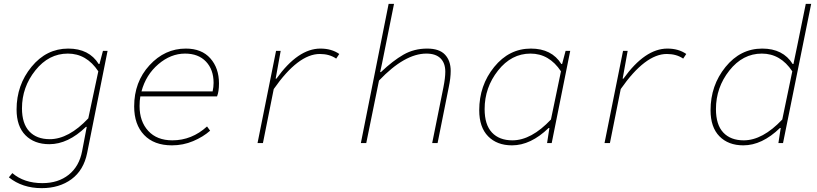

<svg xmlns="http://www.w3.org/2000/svg" viewBox="-20 -742 4240 996"><path d="M196 234Q96 234 26 178L44 156Q105 208 200 208Q282 208 336.5 164.5Q391 121 406 42L430 -84H426Q333 6 236 6Q158 6 112 -40.5Q66 -87 66 -174Q66 -301 143.5 -395.5Q221 -490 334 -490Q442 -490 492 -410H496L514 -478H538L432 52Q414 141 351 187.5Q288 234 196 234ZM238 -20Q336 -20 438 -128L490 -372Q429 -464 332 -464Q233 -464 163.5 -377Q94 -290 94 -180Q94 -101 132 -60.5Q170 -20 238 -20Z M872 12Q779 12 727.5 -42Q676 -96 676 -190Q676 -317 755.5 -403.5Q835 -490 944 -490Q1026 -490 1071 -439.5Q1116 -389 1116 -309Q1116 -267 1106 -242H708Q704 -221 704 -192Q704 -112 749 -63Q794 -14 874 -14Q975 -14 1054 -86L1070 -64Q1034 -32 982 -10Q930 12 872 12ZM940 -464Q866 -464 801.5 -409Q737 -354 714 -268H1083Q1088 -291 1088 -312Q1088 -381 1048.5 -422.5Q1009 -464 940 -464Z M1316 0 1412 -478H1436L1410 -334H1414Q1526 -490 1642 -490Q1700 -490 1740 -462L1724 -438Q1689 -462 1639 -462Q1527 -462 1400 -280L1344 0Z M1852 0 1996 -722H2024L1962 -414L1952 -368H1956Q2018 -427 2073 -458.5Q2128 -490 2196 -490Q2259 -490 2288.5 -458.5Q2318 -427 2318 -374Q2318 -337 2308 -290L2250 0H2222L2280 -288Q2290 -338 2290 -370Q2290 -415 2265 -439.5Q2240 -464 2192 -464Q2079 -464 1946 -324L1880 0Z M2636 12Q2558 12 2512 -35Q2466 -82 2466 -170Q2466 -299 2543.5 -394.5Q2621 -490 2734 -490Q2842 -490 2892 -410H2896L2914 -478H2938L2842 0H2818L2830 -78H2826Q2733 12 2636 12ZM2638 -14Q2736 -14 2838 -122L2890 -372Q2829 -464 2732 -464Q2633 -464 2563.5 -376Q2494 -288 2494 -176Q2494 -95 2532 -54.5Q2570 -14 2638 -14Z M3116 0 3212 -478H3236L3210 -334H3214Q3326 -490 3442 -490Q3500 -490 3540 -462L3524 -438Q3489 -462 3439 -462Q3327 -462 3200 -280L3144 0Z M3836 12Q3758 12 3712 -35Q3666 -82 3666 -170Q3666 -299 3743.5 -394.5Q3821 -490 3934 -490Q4042 -490 4092 -410H4096L4116 -506L4160 -722H4188L4042 0H4018L4030 -78H4026Q3933 12 3836 12ZM3838 -14Q3936 -14 4038 -122L4090 -372Q4029 -464 3932 -464Q3833 -464 3763.5 -376Q3694 -288 3694 -176Q3694 -95 3732 -54.5Q3770 -14 3838 -14Z"/></svg>

Font: TypoPRO Source Code Pro
Style: Italic
Weight: 200
Italic angle: -11°
Monospace: yes
Designer: Paul D. Hunt, Teo Tuominen
Foundry: Adobe Systems Incorporated
Version: Version 1.030;PS 1.0;hotconv 1.0.84;makeotf.lib2.5.63406